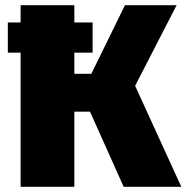

<svg xmlns="http://www.w3.org/2000/svg" viewBox="-20 -716 715 736"><path d="M498 -387 675 0H454L325 -288H265V0H59V-514H10V-630H59V-696H265V-630H335V-514H265V-433H330L459 -696H657Z"/></svg>

Font: Fira Sans Black
Style: Regular
Weight: 900
Designer: Carrois Corporate & Edenspiekermann AG
Foundry: Carrois Corporate GbR & Edenspiekermann AG
Version: Version 4.203